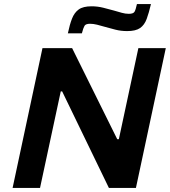

<svg xmlns="http://www.w3.org/2000/svg" viewBox="-20 -925 836 945"><path d="M42 0 189 -688H335L557 -240H565L661 -688H796L649 0H516L286 -475H279L177 0ZM314 -761Q323 -804 334.5 -833.5Q346 -863 367.5 -878.5Q389 -894 431 -894Q460 -894 488 -887Q516 -880 541 -873Q562 -867 579.5 -862Q597 -857 614 -857Q636 -857 642 -867Q648 -877 654 -905H723Q713 -862 702 -832Q691 -802 669.5 -787Q648 -772 606 -772Q575 -772 548 -779Q521 -786 496 -793Q476 -799 457.5 -803.5Q439 -808 423 -808Q402 -808 396 -798Q390 -788 383 -761Z"/></svg>

Font: Saira SemiExpanded SemiBold
Style: Italic
Weight: 600
Width: 6
Italic angle: -12°
Designer: Hector Gatti with collaboration of the Omnibus-Type team
Foundry: Omnibus-Type
Version: Version 1.101